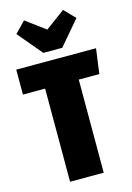

<svg xmlns="http://www.w3.org/2000/svg" viewBox="-140 -1024 751 1093"><g transform="rotate(-15 235.5 -477.5)"><path d="M346.2 -955.1 408.2 -891.1 286.1 -748H174.8L54.2 -891.1L116.2 -955.1L231 -870.1ZM471.2 -695.8 451.2 -548.8H330.1V0H131.8V-548.8H1V-695.8Z"/></g></svg>

Font: Fira Sans Compressed Heavy
Style: Regular
Weight: 900
Width: 1
Designer: Carrois Corporate & Edenspiekermann AG
Foundry: Carrois Corporate GbR & Edenspiekermann AG
Version: Version 4.203;PS 004.203;hotconv 1.0.88;makeotf.lib2.5.64775